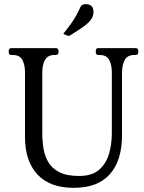

<svg xmlns="http://www.w3.org/2000/svg" viewBox="-20 -891 693 922"><path d="M631 -660Q644 -660 644 -647V-640Q644 -627 631 -627H625Q592 -627 579 -603Q566 -579 566 -544V-242Q566 -121 508 -55Q450 11 334 11Q219 11 159.5 -53.5Q100 -118 100 -233V-544Q100 -579 87.5 -603Q75 -627 41 -627H35Q22 -627 22 -640V-647Q22 -660 35 -660H247Q261 -660 261 -647V-640Q261 -627 247 -627H242Q209 -627 196 -603Q183 -579 183 -544V-251Q183 -214 189 -177.5Q195 -141 212.5 -111.5Q230 -82 265.5 -64Q301 -46 360 -46Q421 -46 455 -75Q489 -104 503 -151Q517 -198 517 -251V-544Q517 -579 504.5 -603Q492 -627 458 -627H453Q440 -627 440 -640V-647Q440 -660 453 -660ZM284 -729Q309 -760 323 -780Q337 -800 346.5 -817.5Q356 -835 367 -859Q371 -866 377 -868.5Q383 -871 391 -871Q412 -871 420.5 -861Q429 -851 429 -834Q429 -809 411 -789.5Q393 -770 367 -753.5Q341 -737 317 -721Q315 -720 312.5 -719Q310 -718 308 -719Q304 -719 294 -724Z"/></svg>

Font: Young Serif Light
Style: Regular
Weight: 300
Designer: Bastien Sozeau
Foundry: NBR — Bastien Sozeau
Version: Version 5.001